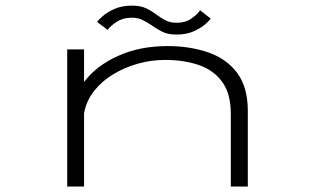

<svg xmlns="http://www.w3.org/2000/svg" viewBox="-20 -680 1140 700"><path d="M225 0V-500H286.5V-381Q330.5 -440 410 -476Q489.5 -512 590.5 -512Q672 -512 738.5 -489.2Q805 -466.5 844.2 -414.8Q883.5 -363 883.5 -275.5V0H821.5V-265Q821.5 -338 790.5 -381Q759.5 -424 705.2 -442.8Q651 -461.5 581 -461.5Q532 -461.5 483.2 -448Q434.5 -434.5 392.8 -409.2Q351 -384 322.8 -348Q294.5 -312 286.5 -267V0ZM623 -554Q591.5 -554 570.2 -565Q549 -576 531 -589Q515.5 -599 499.5 -607.2Q483.5 -615.5 460.5 -615.5Q428.5 -615.5 405.5 -600.5Q382.5 -585.5 372.5 -571L334 -600Q338 -606.5 354.2 -621Q370.5 -635.5 397.5 -647.5Q424.5 -659.5 461.5 -659.5Q492.5 -659.5 513.2 -649.5Q534 -639.5 550.5 -626.5Q566.5 -615 583.2 -606Q600 -597 624 -597Q656 -597 678 -612.5Q700 -628 709.5 -642.5L748 -612.5Q744.5 -606 728.8 -592Q713 -578 686.5 -566Q660 -554 623 -554Z"/></svg>

Font: Trispace Expanded ExtraLight
Style: Regular
Weight: 200
Width: 7
Designer: Tyler Finck
Foundry: Etcetera Type Company
Version: Version 1.210; ttfautohint (v1.8.3)